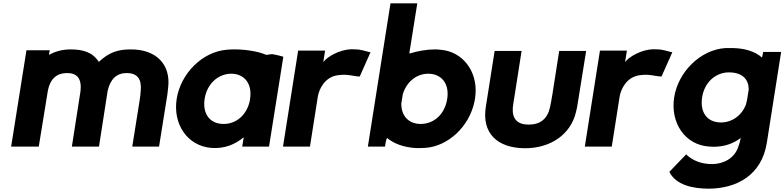

<svg xmlns="http://www.w3.org/2000/svg" viewBox="-20 -881 4715 1154"><path d="M47 0H213L268 -338C282 -408 322 -442 383 -442C444 -442 472 -408 464 -334L412 0H575L627 -335C644 -408 682 -442 743 -442C804 -441 832 -408 826 -338C825 -316 822 -294 818 -270L775 0H936L986 -313C988 -328 990 -343 991 -357C1006 -494 919 -585 765 -584C692 -584 636 -568 574 -509C536 -568 478 -584 405 -584C352 -584 310 -571 274 -551L279 -579H139Z M1042 -287C1018 -135 1106 -4 1250 8C1330 14 1393 -13 1445 -56L1436 0H1597L1683 -540C1664 -546 1642 -551 1620 -555C1612 -556 1598 -554 1581 -551C1524 -576 1439 -585 1380 -584C1366 -584 1354 -583 1343 -582C1196 -570 1066 -439 1042 -287ZM1210 -287C1224 -378 1292 -438 1371 -438C1449 -437 1497 -378 1483 -287V-284C1468 -195 1404 -136 1324 -136C1242 -136 1196 -196 1210 -287Z M1681 0H1843L1890 -299C1897 -343 1930 -418 2011 -429C2048 -435 2079 -430 2106 -425C2120 -423 2132 -421 2142 -421L2207 -567C2197 -567 2174 -577 2137 -583C2123 -584 2108 -585 2090 -585C2022 -582 1950 -543 1923 -508L1934 -577H1772Z M2191 0H2294C2295 -8 2300 -41 2306 -52C2346 -19 2402 4 2480 9C2497 9 2515 9 2534 8C2675 -1 2800 -122 2831 -267C2835 -283 2837 -299 2838 -315C2849 -453 2761 -572 2627 -582C2616 -584 2604 -584 2592 -584C2547 -584 2493 -575 2440 -559L2488 -861H2327ZM2392 -259 2401 -315C2424 -390 2484 -438 2555 -438C2634 -437 2682 -378 2668 -287C2654 -196 2590 -136 2508 -136C2437 -136 2391 -184 2392 -259Z M2900 -239C2875 -83 2966 9 3135 10C3292 10 3411 -75 3442 -208C3447 -226 3450 -244 3453 -264L3503 -575H3341L3300 -313C3296 -285 3290 -258 3285 -233C3270 -167 3227 -132 3158 -132C3089 -132 3058 -167 3062 -233C3065 -258 3069 -285 3074 -313L3115 -575H2953Z M3495 0H3657L3704 -299C3711 -343 3744 -418 3825 -429C3862 -435 3893 -430 3920 -425C3934 -423 3946 -421 3956 -421L4021 -567C4011 -567 3988 -577 3951 -583C3937 -584 3922 -585 3904 -585C3836 -582 3764 -543 3737 -508L3748 -577H3586Z M4032 -296C4008 -142 4098 -8 4245 0C4256 1 4268 1 4279 1C4335 -1 4387 -17 4432 -52C4428 -34 4425 -17 4418 -1C4395 75 4322 104 4265 105C4192 107 4138 80 4104 47L4003 152C4043 232 4145 253 4241 253C4405 252 4558 174 4589 -23L4675 -569H4567C4566 -565 4564 -548 4560 -535C4515 -575 4452 -590 4388 -592H4339C4190 -582 4056 -449 4032 -296ZM4200 -296C4214 -387 4282 -446 4361 -446C4443 -446 4479 -403 4480 -347C4480 -341 4479 -335 4478 -330L4472 -292C4470 -278 4467 -265 4463 -252C4438 -186 4379 -145 4313 -145C4231 -145 4186 -205 4200 -296Z"/></svg>

Font: Rabbid Highway Sign IV
Style: BdObl
Weight: 400
Foundry: Cannot Into Space Fonts
Version: Version 0.277